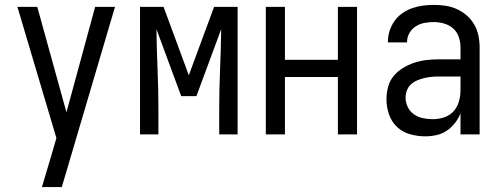

<svg xmlns="http://www.w3.org/2000/svg" viewBox="-20 -548 2040 783"><path d="M151 215Q160 185 169 154.5Q178 124 187 94L210 15L51 -520H132L251 -90L368 -520H449L232 215Z M551 0V-520H647L750 -241L853 -520H949V0H874V-104Q874 -185 877.5 -266.5Q881 -348 882 -429L781 -156H719L618 -429Q619 -348 622.5 -266.5Q626 -185 626 -104V0Z M1064 0V-520H1142V-304H1358V-520H1436V0H1358V-234H1142V0Z M1714 8Q1683 8 1652.5 -0.5Q1622 -9 1599.5 -30Q1577 -51 1566.5 -81.5Q1556 -112 1556 -143Q1556 -168 1562.5 -193Q1569 -218 1585 -237.5Q1601 -257 1623 -270.5Q1645 -284 1669 -292Q1693 -300 1718 -303Q1743 -306 1769 -306H1858V-355Q1858 -376 1851 -397Q1844 -418 1828 -432Q1812 -446 1791 -452Q1770 -458 1749 -458Q1730 -458 1711 -454.5Q1692 -451 1675.5 -440.5Q1659 -430 1649.5 -413Q1640 -396 1640 -377V-375H1562V-378Q1562 -401 1569 -422.5Q1576 -444 1589 -462.5Q1602 -481 1620.5 -494Q1639 -507 1660.5 -514.5Q1682 -522 1704 -525Q1726 -528 1749 -528Q1773 -528 1797 -524.5Q1821 -521 1843 -511Q1865 -501 1883.5 -485Q1902 -469 1914 -448Q1926 -427 1931 -403Q1936 -379 1936 -355V0H1858V-86Q1850 -65 1835.5 -46.5Q1821 -28 1802 -15Q1783 -2 1760 3Q1737 8 1714 8ZM1746 -62Q1769 -62 1791.5 -69.5Q1814 -77 1829.5 -94Q1845 -111 1851.5 -134Q1858 -157 1858 -180V-236H1769Q1754 -236 1739 -234.5Q1724 -233 1709.5 -229.5Q1695 -226 1681 -220Q1667 -214 1656 -204Q1645 -194 1639.5 -179.5Q1634 -165 1634 -150Q1634 -130 1643 -111.5Q1652 -93 1668.5 -81.5Q1685 -70 1705 -66Q1725 -62 1746 -62Z"/></svg>

Font: HulyMono
Style: Regular
Weight: 400
Monospace: yes
Designer: Belleve Invis
Foundry: Belleve Invis
Version: Version 33.2.5; ttfautohint (v1.8.4)